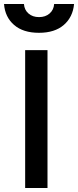

<svg xmlns="http://www.w3.org/2000/svg" viewBox="-46 -934 388 954"><path d="M79 0V-685H190V0ZM223 -914H322Q316 -849 271 -810Q226 -771 147.5 -771Q69 -771 24 -810Q-21 -849 -26 -914H73Q75 -885 95.5 -867Q116 -849 148 -849Q180 -849 200.5 -867Q221 -885 223 -914Z"/></svg>

Font: TitilliumWebSemiBold
Style: Bold
Weight: 600
Version: Version 1.001;PS 57.000;hotconv 1.0.70;makeotf.lib2.5.55311